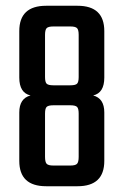

<svg xmlns="http://www.w3.org/2000/svg" viewBox="-20 -646 429 666"><path d="M252.9 -378.9V-524.9Q252.9 -542.5 247.3 -548.3Q241.7 -554.2 224.1 -554.2H165Q147.5 -554.2 141.8 -548.3Q136.2 -542.5 136.2 -524.9V-378.9Q136.2 -361.3 141.8 -355.7Q147.5 -350.1 165 -350.1H224.1Q241.7 -350.1 247.3 -355.7Q252.9 -361.3 252.9 -378.9ZM252.9 -102.1V-252Q252.9 -269.5 247.3 -275.1Q241.7 -280.8 224.1 -280.8H165Q147.5 -280.8 141.8 -275.1Q136.2 -269.5 136.2 -252V-102.1Q136.2 -84 141.8 -77.9Q147.5 -71.8 165 -71.8H224.1Q241.7 -71.8 247.3 -77.9Q252.9 -84 252.9 -102.1ZM341.8 -538.1V-377Q341.8 -323.7 303.2 -314.9Q341.8 -304.7 341.8 -255.9V-87.9Q341.8 0 249 0H140.1Q46.9 0 46.9 -87.9V-255.9Q46.9 -304.7 85.9 -314.9Q46.9 -323.7 46.9 -377V-538.1Q46.9 -626 140.1 -626H249Q341.8 -626 341.8 -538.1Z"/></svg>

Font: Teko
Style: Regular
Weight: 400
Designer: Manushi Parikh, Jonny Pinhorn
Foundry: Indian Type Foundry
Version: Version 2.000;PS 1.0;hotconv 1.0.79;makeotf.lib2.5.61930